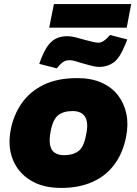

<svg xmlns="http://www.w3.org/2000/svg" viewBox="-20 -915 672 944"><path d="M280 9Q190 9 129 -29Q68 -67 42.5 -132Q17 -197 33 -279Q47 -350 86.5 -407Q126 -464 193.5 -497.5Q261 -531 361 -531Q429 -531 479.5 -508.5Q530 -486 560.5 -446Q591 -406 601.5 -354.5Q612 -303 600 -243Q585 -164 543 -107Q501 -50 434.5 -20.5Q368 9 280 9ZM295 -152Q338 -152 365 -171.5Q392 -191 403 -251Q412 -291 407 -317Q402 -343 384.5 -356Q367 -369 337 -369Q292 -369 266 -348.5Q240 -328 229 -269Q221 -227 226.5 -201Q232 -175 250 -163.5Q268 -152 295 -152ZM222 -779 245 -895H625L603 -779ZM259 -579 173 -601 184 -631Q207 -688 236 -712.5Q265 -737 311 -737Q331 -737 353.5 -731Q376 -725 397 -719Q419 -713 436.5 -709Q454 -705 464 -705Q474 -705 483.5 -710Q493 -715 506 -727L521 -743L606 -721L594 -692Q568 -628 537.5 -607Q507 -586 469 -586Q449 -586 426.5 -592.5Q404 -599 381 -605Q363 -611 348 -615Q333 -619 323 -619Q307 -619 296 -613.5Q285 -608 273 -595Z"/></svg>

Font: REM ExtraBold
Style: Italic
Weight: 800
Italic angle: -11°
Designer: Octavio Pardo
Foundry: Ashler Design
Version: Version 1.005;gftools[0.9.28]